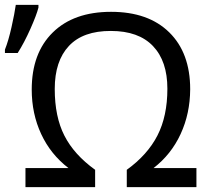

<svg xmlns="http://www.w3.org/2000/svg" viewBox="-35 -774 869 794"><path d="M423.8 -646Q308.6 -646.5 250 -584Q191.4 -521.5 191.4 -406.2Q191.4 -291 231.4 -212.9Q271.5 -134.3 358.4 -71.8V0H70.3V-79.1H248Q174.3 -135.7 135.3 -219.7Q96.2 -303.7 96.2 -403.8Q96.2 -554.2 183.1 -639.6Q270 -725.1 424.3 -725.1Q578.6 -725.1 665 -640.1Q751.5 -555.2 751.5 -404.8Q751 -304.2 711.9 -219.7Q672.9 -135.3 600.1 -79.1H777.3V0H489.3V-71.8Q575.2 -133.8 616.2 -213.9Q657.2 -293.9 657.2 -407.2Q657.2 -521 597.7 -583.5Q538.1 -646 423.8 -646ZM124 -753.9V-742.7Q116.2 -711.9 90.8 -654.8Q65.4 -597.7 38.1 -554.7H-14.6V-568.8Q0 -605.5 12.7 -662.1Q25.4 -718.8 30.3 -753.9Z"/></svg>

Font: NotoSans
Style: Regular
Weight: 400
Designer: Monotype Design team
Foundry: Monotype Imaging Inc.
Version: Version 1.04